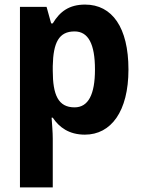

<svg xmlns="http://www.w3.org/2000/svg" viewBox="-20 -577 624 837"><path d="M351 -557C282 -557 241 -527 210 -475H203L183 -547H67V240H210V27C210 -1 207 -33 205 -64H210C238 -22 281 10 350 10C464 10 540 -91 540 -274C540 -457 469 -557 351 -557ZM305 -440C365 -440 394 -385 394 -274C394 -165 365 -109 305 -109C234 -109 210 -163 210 -269V-289C212 -392 237 -440 305 -440Z"/></svg>

Font: Noto Sans Georgian SemiCondensed Bold
Style: Regular
Weight: 700
Width: 4
Designer: Monotype Design Team, Akaki Razmadze
Foundry: Google LLC
Version: Version 2.005